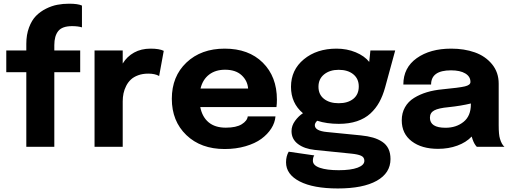

<svg xmlns="http://www.w3.org/2000/svg" viewBox="-20 -809 2821 1058"><path d="M125 0V-411.1H14.6V-530.8H125V-567.4Q125 -617.7 139.9 -657.5Q154.8 -697.3 178.2 -721.2Q201.7 -745.1 233.4 -761Q265.1 -776.9 296.1 -782.7Q327.1 -788.6 360.4 -788.6Q409.7 -788.6 431.6 -778.3V-658.2Q409.7 -665 377.4 -665Q322.8 -665 301 -637.9Q279.3 -610.8 279.3 -560.5V-530.8H421.9V-411.1H279.3V0Z M501 0V-530.8H656.2V-459Q679.7 -497.6 718.8 -519.3Q757.8 -541 809.6 -541Q857.9 -541 882.3 -528.8L856.9 -390.1Q834.5 -403.3 796.9 -403.3Q766.1 -403.3 741.5 -394.3Q716.8 -385.3 701.2 -370.6Q685.5 -356 675.3 -335.7Q665 -315.4 660.6 -294.4Q656.2 -273.4 656.2 -250.5V0Z M1498 -167.5Q1495.1 -132.8 1474.9 -101.1Q1454.6 -69.3 1420.2 -43.9Q1385.7 -18.6 1333 -3.2Q1280.3 12.2 1217.8 12.2Q1086.9 12.2 1006.8 -64.7Q926.8 -141.6 926.8 -264.6Q926.8 -388.2 1007.6 -464.6Q1088.4 -541 1218.3 -541Q1350.1 -541 1428 -463.9Q1505.9 -386.7 1505.9 -259.8Q1505.9 -237.8 1503.4 -219.2H1083.5Q1094.2 -164.6 1129.6 -135Q1165 -105.5 1224.1 -105.5Q1281.7 -105.5 1312 -124.3Q1342.3 -143.1 1345.2 -167.5ZM1220.2 -424.8Q1167.5 -424.8 1132.3 -397.9Q1097.2 -371.1 1085 -321.3H1347.2Q1343.8 -364.7 1311 -394.8Q1278.3 -424.8 1220.2 -424.8Z M1968.3 -63Q2006.8 -59.1 2035.4 -50.8Q2064 -42.5 2086.4 -27.6Q2108.9 -12.7 2120.4 11Q2131.8 34.7 2131.8 67.4Q2131.8 144.5 2056.2 187Q1980.5 229.5 1841.8 229.5Q1706.5 229.5 1631.3 190.7Q1556.2 151.9 1556.2 85.4Q1556.2 51.8 1570.8 26.9L1711.9 47.4Q1704.1 57.6 1704.1 76.7Q1704.1 102.5 1742.7 115.7Q1781.2 128.9 1846.7 128.9Q1913.1 128.9 1950.4 115Q1987.8 101.1 1987.8 77.1Q1987.8 57.1 1969.5 49.1Q1951.2 41 1916 37.6L1714.8 17.1Q1657.2 11.2 1621.8 -15.6Q1586.4 -42.5 1586.4 -86.4Q1586.4 -116.2 1605.7 -142.8Q1625 -169.4 1649.4 -185.1Q1583.5 -240.2 1583.5 -330.6Q1583.5 -423.8 1654.5 -482.4Q1725.6 -541 1834.5 -541Q1891.6 -541 1940.2 -520.8Q1988.8 -500.5 2014.6 -467.8L2021 -530.8H2157.7L2102.1 -327.1Q2089.4 -281.2 2070.1 -246.1Q2050.8 -210.9 2020.8 -183.3Q1990.7 -155.8 1947 -141.1Q1903.3 -126.5 1847.2 -126.5Q1780.8 -126.5 1728 -143.6Q1714.8 -131.3 1714.8 -119.1Q1714.8 -87.9 1781.7 -81.5ZM1846.2 -240.2Q1897 -240.2 1927 -264.4Q1957 -288.6 1957 -332.5Q1957 -375 1926.8 -399.7Q1896.5 -424.3 1846.2 -424.3Q1797.4 -424.3 1766.1 -399.2Q1734.9 -374 1734.9 -331.1Q1734.9 -288.1 1765.4 -264.2Q1795.9 -240.2 1846.2 -240.2Z M2393.6 11.2Q2303.7 11.2 2248.8 -30.5Q2193.8 -72.3 2193.8 -146Q2193.8 -186.5 2211.7 -218Q2229.5 -249.5 2261.5 -269.3Q2293.5 -289.1 2332.3 -300.8Q2371.1 -312.5 2418.5 -316.9Q2511.2 -325.7 2541.7 -333Q2572.3 -340.3 2572.3 -356.9V-357.9Q2572.3 -387.2 2543.9 -404.3Q2515.6 -421.4 2465.3 -421.4Q2355.5 -421.4 2355.5 -343.3H2202.6Q2202.6 -436 2276.4 -488.5Q2350.1 -541 2466.3 -541Q2538.1 -541 2596.2 -520.5Q2654.3 -500 2691.2 -455.3Q2728 -410.6 2728 -348.1V-118.7Q2728 -66.4 2734.9 -44.9Q2744.1 -13.2 2759.8 0H2607.4Q2593.3 -14.6 2584.5 -40Q2581.1 -49.3 2579.1 -56.6Q2548.8 -24.4 2500.2 -6.6Q2451.7 11.2 2393.6 11.2ZM2435.1 -105Q2494.1 -105 2534.4 -137.5Q2574.7 -169.9 2574.7 -234.4V-238.8Q2520.5 -225.6 2450.7 -218.3Q2397 -213.4 2373 -200.7Q2349.1 -188 2349.1 -160.2Q2349.1 -105 2435.1 -105Z"/></svg>

Font: Epilogue
Style: Bold
Weight: 700
Designer: Tyler Finck
Foundry: Etcetera Type Co
Version: Version 2.112